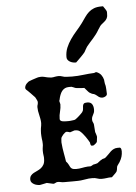

<svg xmlns="http://www.w3.org/2000/svg" viewBox="-52 -749 562 794"><g transform="rotate(-5 229.0 -352.5)"><path d="M43.5 -21Q43.5 -31.2 48.3 -37.4Q53.2 -43.5 60.3 -47.4Q67.4 -51.3 75.7 -54.9Q84 -58.6 91.1 -64Q98.1 -69.3 103 -78.1Q107.9 -86.9 107.9 -101.6Q107.9 -105.5 107.9 -109.1Q107.9 -112.8 106.9 -116.7Q105.5 -125.5 105.5 -135.3Q105.5 -143.1 106.9 -151.4Q107.9 -155.3 107.9 -158.4Q107.9 -161.6 107.9 -165.5Q107.9 -170.9 107.4 -175.3Q106.9 -179.7 106 -185.1Q105.5 -190.4 105 -196.3Q104.5 -202.1 104.5 -208Q104.5 -213.4 105 -218.5Q105.5 -223.6 106 -229Q106.9 -234.4 107.9 -239.5Q108.9 -244.6 108.9 -250Q108.9 -258.8 107.2 -267.8Q105.5 -276.9 103.5 -285.6Q101.6 -293 100.3 -301Q99.1 -309.1 99.1 -316.9Q99.1 -319.8 99.6 -322.5Q100.1 -325.2 101.1 -327.6Q102.5 -332.5 102.5 -337.9Q102.5 -338.4 102.3 -338.6Q102.1 -338.9 102.1 -339.8V-341.3Q101.6 -342.8 100.3 -345.5Q99.1 -348.1 97.7 -350.8Q96.2 -353.5 95 -356Q93.8 -358.4 93.3 -358.9Q91.3 -360.8 86.4 -366Q81.5 -371.1 76.2 -376.7Q70.8 -382.3 65.7 -387.2Q60.5 -392.1 58.6 -393.6Q58.1 -394.5 56.9 -396.5Q55.7 -398.4 55.7 -399.4Q55.7 -409.2 63 -417.5Q70.3 -425.8 78.1 -428.2Q81.5 -429.7 87.2 -431.6Q92.8 -433.6 98.4 -435.3Q104 -437 108.4 -438.5Q112.8 -439.9 113.8 -439.9Q114.7 -439.9 118.7 -440.4Q122.6 -440.9 124.5 -440.9Q131.3 -440.9 137.5 -439.5Q143.6 -438 149.9 -436.5Q153.8 -436 158.2 -435.1Q162.6 -434.1 167 -434.1Q171.4 -434.1 174.8 -434.6Q178.2 -435.1 182.1 -436Q185.5 -436.5 189 -437Q192.4 -437.5 196.3 -437.5Q205.6 -437.5 213.4 -434.6Q221.2 -431.6 229.5 -431.6Q230 -431.6 232.9 -431.4Q235.8 -431.2 239.5 -431.2Q243.2 -431.2 246.8 -430.9Q250.5 -430.7 252.9 -430.7Q276.4 -430.7 299.6 -433.6Q322.8 -436.5 346.2 -437.5Q348.6 -439.5 350.3 -439.7Q352.1 -439.9 355.5 -439.9Q368.2 -434.6 374.5 -425.8Q380.9 -417 383.8 -405.3Q383.8 -404.3 384 -401.4Q384.3 -398.4 384.8 -395Q385.3 -391.6 385.7 -388.7Q386.2 -385.7 386.7 -385.3Q386.7 -384.8 387.2 -383.5Q387.7 -382.3 388.2 -378.2Q388.7 -374 389.2 -366.7Q389.6 -359.4 390.1 -347.2Q390.1 -340.8 383.5 -336.9Q377 -333 371.6 -333Q366.2 -333 362.8 -334Q359.4 -335 356.4 -336.9Q353.5 -338.9 350.6 -341.6Q347.7 -344.2 343.3 -347.2Q342.8 -347.2 340.6 -348.4Q338.4 -349.6 337.4 -350.6Q336.9 -350.6 333 -351.3Q329.1 -352.1 328.1 -353Q318.4 -356.9 312.7 -364Q307.1 -371.1 299.3 -379.4Q296.9 -379.4 291.7 -379.6Q286.6 -379.9 280.5 -380.4Q274.4 -380.9 269 -381.3Q263.7 -381.8 261.7 -382.8Q260.7 -382.8 255.9 -385.3Q251 -387.7 249.5 -387.7Q249 -388.7 243.9 -388.7Q238.8 -388.7 236.3 -388.7Q226.6 -388.7 219.7 -385.3Q212.9 -381.8 208 -376Q203.1 -370.1 200 -362.5Q196.8 -355 194.8 -347.2Q194.8 -346.2 193.6 -341.3Q192.4 -336.4 191.4 -334.5Q191.4 -333.5 192.1 -331.8Q192.9 -330.1 194.8 -320.8Q194.8 -305.7 190.7 -290.8Q186.5 -275.9 186.5 -260.3Q186.5 -255.9 189.5 -253.4Q192.4 -251 196.5 -250Q200.7 -249 205.3 -248.8Q210 -248.5 213.4 -248.5H224.6Q227.1 -248.5 231.2 -249Q235.4 -249.5 239.3 -250Q243.2 -250.5 246.3 -251Q249.5 -251.5 249.5 -252Q250 -252 252.4 -253.7Q254.9 -255.4 257.6 -257.6Q260.3 -259.8 263.2 -262.2Q266.1 -264.6 267.6 -266.1Q269 -267.6 271.2 -269.5Q273.4 -271.5 275.6 -273.7Q277.8 -275.9 279.5 -277.8Q281.2 -279.8 281.7 -280.3Q286.1 -286.1 286.4 -293Q286.6 -299.8 287.4 -305.4Q288.1 -311 291.5 -314.7Q294.9 -318.4 305.7 -318.4Q319.8 -318.4 325.7 -309.6Q331.5 -300.8 331.5 -287.1Q331.5 -278.8 329.6 -273.9Q327.6 -269 325.4 -265.1Q323.2 -261.2 321.5 -256.8Q319.8 -252.4 319.8 -245.6Q319.8 -239.3 322.3 -235.1Q324.7 -231 325.7 -225.6L328.1 -193.4Q328.6 -192.9 329.3 -190.4Q330.1 -188 331.1 -184.8Q332 -181.6 333 -178.5Q334 -175.3 334 -173.3Q333.5 -170.9 333.3 -167.5Q333 -164.1 332.5 -160.6Q332 -156.7 331.5 -152.8Q331.1 -151.4 329.1 -149.2Q327.1 -147 324.5 -144.8Q321.8 -142.6 318.8 -140.6Q315.9 -138.7 314 -138.7Q312 -138.7 309.1 -138.9Q306.2 -139.2 305.7 -141.1Q304.7 -142.1 303.7 -147Q302.7 -151.9 302.7 -152.8Q300.3 -157.2 296.4 -163.6Q292.5 -169.9 287.6 -177Q282.7 -184.1 276.9 -190.9Q271 -197.8 265.1 -202.6Q259.8 -206.5 253.7 -207.3Q247.6 -208 243.7 -208L224.6 -201.7Q223.6 -201.7 220 -203.1Q216.3 -204.6 214.8 -204.6H212.9Q211.9 -204.6 211.4 -204.8Q210.9 -205.1 210 -205.1Q207.5 -205.1 203.6 -202.1Q199.7 -199.2 196 -195.1Q192.4 -190.9 189.5 -186.5Q186.5 -182.1 186.5 -179.2Q186.5 -178.2 186 -173.1Q185.5 -168 185.5 -164.6Q185.5 -163.6 185.5 -161.6Q185.5 -159.7 186 -157.7Q186 -155.8 186.5 -152.8Q186.5 -148.9 188 -138.9Q189.5 -128.9 191.4 -117.9Q193.4 -106.9 195.1 -96.9Q196.8 -86.9 197.3 -83Q204.1 -75.7 207 -69.6Q210 -63.5 212.6 -58.6Q215.3 -53.7 220.5 -51Q225.6 -48.3 236.8 -48.3Q249 -48.3 261 -50.8Q272.9 -53.2 285.2 -54.2H296.9Q297.9 -54.2 302.5 -56.6Q307.1 -59.1 308.1 -60.1L319.8 -62.5Q321.8 -63.5 325 -64.2Q328.1 -64.9 328.1 -65.9Q329.6 -66.9 335.4 -71.5Q341.3 -76.2 343.3 -76.7Q348.1 -80.6 353.5 -81.3Q358.9 -82 362.8 -85.9Q368.7 -90.8 374.3 -96.9Q379.9 -103 385.7 -108.4Q391.6 -113.8 398.7 -117.2Q405.8 -120.6 414.6 -120.6H424.8Q428.7 -118.2 429.7 -113.8Q430.7 -109.4 430.7 -105Q430.7 -82.5 418.5 -62.5Q418.5 -62 416.7 -59.6Q415 -57.1 412.8 -54.2Q410.6 -51.3 408.9 -48.6Q407.2 -45.9 406.7 -44.9Q406.2 -44.4 405.8 -42Q405.3 -39.6 405 -36.6Q404.8 -33.7 404.3 -31Q403.8 -28.3 403.3 -27.8Q403.3 -26.9 402.6 -24.9Q401.9 -22.9 400.9 -22Q399.9 -20.5 397.2 -17.6Q394.5 -14.6 391.1 -11.5Q387.7 -8.3 384.8 -5.4Q381.8 -2.4 380.9 -1.5H376.5Q367.7 -1.5 358.9 0Q348.6 1.5 338.4 1.5Q328.1 1.5 319.8 -1.7Q311.5 -4.9 299.3 -4.9Q296.9 -4.9 291.5 -4.6Q286.1 -4.4 285.2 -4.4L262.2 -1Q251.5 1 240.2 1.2Q229 1.5 217.8 1.5H182.1Q174.3 1.5 168.5 0Q162.6 -1.5 155.8 -1.5Q150.9 -1.5 146.2 1.5Q141.6 4.4 137.2 4.4L110.4 -1.5Q109.9 -1.5 106.4 -0.7Q103 0 98.6 1Q94.2 2 89.4 2.9Q84.5 3.9 81.5 4.4Q75.7 4.4 69.1 2.9Q62.5 1.5 56.9 -1.7Q51.3 -4.9 47.4 -9.5Q43.5 -14.2 43.5 -21ZM236.8 -512.7Q236.8 -533.7 244.1 -551.5Q251.5 -569.3 262.7 -585.4Q273.9 -601.6 287.1 -616.5Q300.3 -631.3 312 -647Q321.3 -660.2 329.1 -671.4Q336.9 -682.6 346.2 -690.9Q355.5 -699.2 367.9 -704.1Q380.4 -709 398.9 -709H405.8Q406.7 -707.5 408.9 -704.3Q411.1 -701.2 413.6 -697.5Q416 -693.8 418 -690.2Q419.9 -686.5 419.9 -685.1V-678.2Q419.9 -671.4 419.4 -667.5Q418.9 -663.6 416 -657.2Q412.6 -651.4 408.9 -647.9Q405.3 -644.5 401.6 -641.6Q397.9 -638.7 394.3 -635.7Q390.6 -632.8 387.2 -628.4Q385.7 -626.5 382.3 -620.8Q378.9 -615.2 377.9 -614.3Q372.1 -604 365.7 -595.7Q359.4 -587.4 353 -580.1Q346.7 -572.8 339.8 -565.4Q333 -558.1 326.2 -549.3Q325.2 -547.9 323 -544.4Q320.8 -541 318.6 -536.9Q316.4 -532.7 314.5 -529.3Q312.5 -525.9 312 -525.4Q310.1 -522.9 304.9 -517.3Q299.8 -511.7 293.9 -505.9Q288.1 -500 282.5 -494.6Q276.9 -489.3 274.9 -487.3H271.5Q266.1 -487.3 260.3 -488.8Q254.4 -490.2 249 -493.4Q243.7 -496.6 240.2 -501.2Q236.8 -505.9 236.8 -512.7Z"/></g></svg>

Font: IM FELL English SC
Style: Regular
Weight: 400
Designer: Igino Marini
Foundry: Igino Marini
Version: 3.00